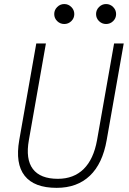

<svg xmlns="http://www.w3.org/2000/svg" viewBox="-20 -905 626 935"><path d="M255.9 9.8Q146.5 9.8 100.1 -49.1Q53.7 -107.9 73.7 -222.7L156.7 -693.4H203.6L120.6 -222.7Q104 -129.9 140.1 -82Q176.3 -34.2 261.7 -34.2Q338.9 -34.2 387.5 -82Q436 -129.9 452.6 -222.7L535.6 -693.4H582.5L499.5 -222.7Q479.5 -107.9 417.5 -49.1Q355.5 9.8 255.9 9.8ZM293 -788.1Q272.9 -788.1 258.5 -802.2Q244.1 -816.4 244.1 -836.4Q244.1 -856.4 258.5 -870.8Q272.9 -885.3 293 -885.3Q313 -885.3 327.4 -870.8Q341.8 -856.4 341.8 -836.4Q341.8 -816.4 327.4 -802.2Q313 -788.1 293 -788.1ZM496.6 -788.1Q476.6 -788.1 462.2 -802.2Q447.8 -816.4 447.8 -836.4Q447.8 -856.4 462.2 -870.8Q476.6 -885.3 496.6 -885.3Q516.6 -885.3 531 -870.8Q545.4 -856.4 545.4 -836.4Q545.4 -816.4 531 -802.2Q516.6 -788.1 496.6 -788.1Z"/></svg>

Font: Cascadia Code ExtraLight
Style: Italic
Weight: 200
Italic angle: -10°
Monospace: yes
Designer: Aaron Bell
Foundry: Saja Typeworks
Version: Version 2404.023; ttfautohint (v1.8.4)